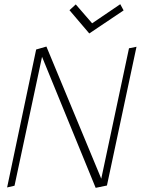

<svg xmlns="http://www.w3.org/2000/svg" viewBox="-20 -904 676 923"><path d="M558.1 -883.8 422.9 -792 344.2 -882.8 314 -855 409.2 -743.2 574.2 -854ZM600.1 -671.9 466.8 -44.9 203.1 -680.2 153.8 -666 14.2 -2.9 49.8 -11.2 182.1 -630.9 439.9 -1 494.1 -12.2 636.2 -679.2Z"/></svg>

Font: Comic Neue Angular Light Italic
Style: Regular
Weight: 300
Italic angle: -12°
Designer: Craig Rozynski
Foundry: Craig Rozynski
Version: Version 2.003